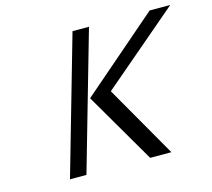

<svg xmlns="http://www.w3.org/2000/svg" viewBox="-100 -814 1033 935"><g transform="rotate(-15 416.5 -347.0)"><path d="M340.3 -693.8H423.3L224.6 0H141.6ZM729 -693.8H833L444.8 -362.8L652.8 0H545.9L338.4 -356Z"/></g></svg>

Font: Cantarell
Style: Italic
Weight: 400
Italic angle: -16°
Designer: Dave Crossland
Version: Version 1.004